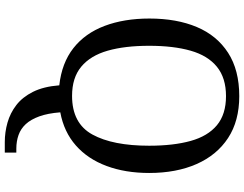

<svg xmlns="http://www.w3.org/2000/svg" viewBox="-126 -638 995 782"><g transform="rotate(90 371.0 -247.5)"><path d="M559 230Q519 230 480 219Q441 208 408.5 183Q376 158 354.5 115Q333 72 328 8Q237 -2 176.5 -49.5Q116 -97 86 -176.5Q56 -256 56 -359Q56 -470 90.5 -552Q125 -634 195.5 -679.5Q266 -725 372 -725Q473 -725 542.5 -679.5Q612 -634 648.5 -551.5Q685 -469 685 -358Q685 -261 656.5 -184.5Q628 -108 573 -59.5Q518 -11 438 4Q442 55 454.5 89.5Q467 124 486 144.5Q505 165 530.5 174Q556 183 586 183H602V230ZM371 -44Q483 -44 528.5 -127Q574 -210 574 -358Q574 -457 554.5 -527Q535 -597 490.5 -634Q446 -671 372 -671Q298 -671 252.5 -634Q207 -597 187 -527Q167 -457 167 -358Q167 -259 187 -189Q207 -119 252 -81.5Q297 -44 371 -44Z"/></g></svg>

Font: Noto Serif Thai
Style: Regular
Weight: 400
Designer: Monotype Design Team
Foundry: Monotype Imaging Inc.
Version: Version 2.001